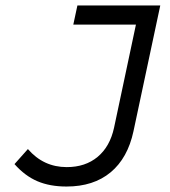

<svg xmlns="http://www.w3.org/2000/svg" viewBox="-20 -670 620 702"><path d="M223 12Q162 12 116.5 -7.5Q71 -27 33 -70L82 -125Q139 -59 224 -59Q292 -59 337 -96.5Q382 -134 397 -203L477 -580H248L263 -650H566L468 -190Q447 -92 384.5 -40Q322 12 223 12Z"/></svg>

Font: Sometype Mono
Style: Italic
Weight: 400
Italic angle: -12°
Monospace: yes
Designer: Ryoichi Tsunekawa
Foundry: Dharma Type
Version: Version 1.000; ttfautohint (v1.8.3)